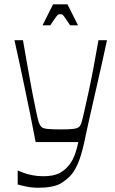

<svg xmlns="http://www.w3.org/2000/svg" viewBox="-20 -672 541 902"><path d="M63.1 194.6V128.9Q72.1 133 89.9 139.7Q107.6 146.4 131.7 151.1Q155.9 155.9 183.4 155.9Q232.1 155.9 260.9 140.5Q289.7 125.1 309.9 96.3Q323.1 77.3 331.7 54.4Q340.3 31.6 348.1 -4.6H147.4Q135.6 -67.3 123.2 -128.6Q110.9 -190 98.2 -249.8Q85.6 -309.6 73.2 -368.1Q60.9 -426.7 48 -483H88Q98.7 -420.9 109.9 -356.9Q121 -293 131.8 -237.5Q142.6 -182 150.7 -144Q158.9 -106 162.7 -95.9Q167.7 -82.4 174.6 -75.7Q181.6 -69 201.3 -66.5Q221 -64 264 -64Q305.4 -64 324.6 -66.5Q343.9 -69 351.3 -75.7Q358.7 -82.4 362.7 -95.9Q366.6 -106.9 375.1 -144.9Q383.7 -182.9 395.8 -238.4Q407.9 -293.9 419.9 -357.4Q431.9 -420.9 442.6 -483H482.6Q472.9 -437.3 459.9 -379.1Q446.9 -321 433 -260.2Q419.1 -199.4 406.9 -145.9Q394.7 -92.4 386.6 -54.7Q378.4 -17 376.4 -6.1Q361.1 64 343.4 102Q325.7 140 306.8 157.8Q287.9 175.6 270 186.9Q251.4 199 223.1 204.5Q194.9 210 160 210Q129.6 210 103.1 204.4Q76.6 198.9 63.1 194.6ZM179.7 -552.9 229.4 -651.7H296.9L346.6 -552.9H309.6Q292.1 -579.1 284.5 -590.2Q276.9 -601.3 273.1 -603.4Q269.4 -605.4 263.1 -605.4Q257.9 -605.4 253.6 -603.4Q249.4 -601.3 241.6 -590.2Q233.9 -579.1 216 -552.9Z"/></svg>

Font: Ojuju ExtraLight
Style: Regular
Weight: 200
Designer: Chisaokwu Joboson, Mirko Velimirovic
Foundry: Udi Foundry
Version: Version 1.000